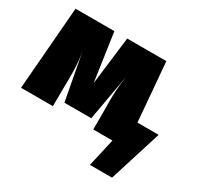

<svg xmlns="http://www.w3.org/2000/svg" viewBox="-154 -715 1105 1075"><g transform="rotate(30 398.5 -177.5)"><path d="M661 -157 629 -536H376L338 -226L293 -536H42L-1 0H205L206 -132C208 -213 208 -273 195 -349L251 -49H425L478 -348C466 -273 464 -210 466 -132V0H590L549 181H692L798 -157Z"/></g></svg>

Font: Fira Sans Ultra
Style: Regular
Weight: 950
Designer: Carrois Corporate & Edenspiekermann AG
Foundry: Carrois Corporate GbR & Edenspiekermann AG
Version: Version 4.203;PS 004.203;hotconv 1.0.88;makeotf.lib2.5.64775